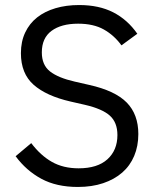

<svg xmlns="http://www.w3.org/2000/svg" viewBox="-20 -730 621 762"><path d="M42 0ZM289 12Q204 12 144 -20.5Q84 -53 42 -110L104 -162Q141 -113 186 -87.5Q231 -62 292 -62Q367 -62 406.5 -98Q446 -134 446 -194Q446 -244 416 -271Q386 -298 317 -314L260 -327Q164 -349 113.5 -393.5Q63 -438 63 -519Q63 -565 80 -601Q97 -637 127.5 -661Q158 -685 200.5 -697.5Q243 -710 294 -710Q373 -710 429.5 -681Q486 -652 525 -596L462 -550Q433 -590 392 -613Q351 -636 290 -636Q223 -636 184.5 -607.5Q146 -579 146 -522Q146 -472 178.5 -446.5Q211 -421 277 -406L334 -393Q437 -370 483 -323Q529 -276 529 -198Q529 -150 512.5 -111Q496 -72 465 -45Q434 -18 389.5 -3Q345 12 289 12Z"/></svg>

Font: Aneliza
Style: Regular
Weight: 400
Designer: Mike Abbink, Paul van der Laan, Pieter van Rosmalen
Foundry: Bold Monday
Version: Version 3.001;September 8, 2019;FontCreator 11.5.0.2425 64-b